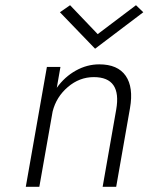

<svg xmlns="http://www.w3.org/2000/svg" viewBox="-20 -717 570 737"><path d="M426 -296Q448 -421 340 -421Q285 -421 240.5 -383Q196 -345 182 -289L131 0H79L160 -460H212L198 -380Q228 -422 271 -446Q314 -470 361 -470Q432 -470 462.5 -426Q493 -382 479 -302L426 0H374ZM355 -586 502 -697 530 -670 345 -530 210 -670 249 -697Z"/></svg>

Font: Renner* Light
Style: Light Italic
Weight: 300
Italic angle: -10°
Version: Version 003.000 ; ttfautohint (v0.97) -l 8 -r 50 -G 200 -x 1